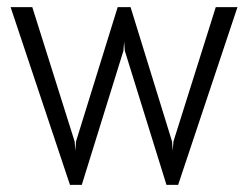

<svg xmlns="http://www.w3.org/2000/svg" viewBox="-20 -520 698 540"><path d="M481 0H448.2L331.1 -377L329.1 -402.8L327.1 -377L210 0H176.8L9.8 -500H70.8L189.9 -122.1L191.9 -96.2L193.8 -122.1L311 -500H347.2L463.9 -122.1L465.8 -96.2L467.8 -122.1L586.9 -500H647.9Z"/></svg>

Font: Abel
Style: Regular
Weight: 400
Designer: Matthew Desmond
Foundry: Matthew Desmond
Version: Version 1.003